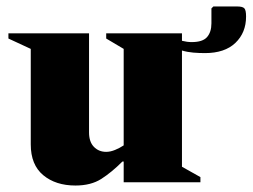

<svg xmlns="http://www.w3.org/2000/svg" viewBox="-20 -563 780 593"><path d="M213 10Q152 10 113.5 -22Q75 -54 75 -117V-412L6 -444V-460H255V-154Q255 -125 270 -109.5Q285 -94 308 -94Q321 -94 335.5 -100Q350 -106 362 -114V-412L308 -444V-460H542V-437Q558 -433 572 -433Q606 -433 619.5 -448.5Q633 -464 633 -491V-537L639 -543H713Q729 -543 734.5 -537.5Q740 -532 740 -512Q740 -462 707 -430.5Q674 -399 613 -399Q595 -399 577 -400.5Q559 -402 542 -407V-48L599 -16V0H362V-64H358Q325 -31 293 -10.5Q261 10 213 10Z"/></svg>

Font: Spectral ExtraBold
Style: Regular
Weight: 800
Designer: Jean-Baptiste Levee
Foundry: Production Type
Version: Version 2.001